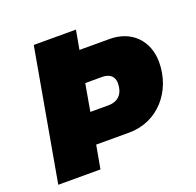

<svg xmlns="http://www.w3.org/2000/svg" viewBox="-122 -816 965 945"><g transform="rotate(-20 361.0 -344.0)"><path d="M27 0H248L270 -122H443C594 -122 700 -246 700 -398C700 -510 625 -588 510 -588H352L370 -688H149ZM298 -283 323 -425H411C451 -425 474 -405 474 -370C474 -320 449 -283 392 -283Z"/></g></svg>

Font: Archivo Black
Style: Italic
Weight: 900
Italic angle: -10°
Designer: Hector Gatti
Foundry: Omnibus-Type
Version: Version 2.001